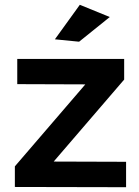

<svg xmlns="http://www.w3.org/2000/svg" viewBox="-20 -780 581 801"><path d="M52 -534H498V-448L204 -106L506 -105V1L42 0V-86L336 -428L52 -429ZM313 -760 438 -709 310 -606 209 -616Z"/></svg>

Font: Montserrat arm2 Medium
Style: Regular
Weight: 500
Designer: Julieta Ulanovsky
Foundry: Julieta Ulanovsky
Version: Version 6.000